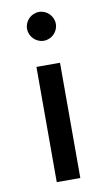

<svg xmlns="http://www.w3.org/2000/svg" viewBox="-77 -682 404 722"><g transform="rotate(-10 125.0 -321.0)"><path d="M70 -587C70 -557 95 -532 125 -532C155 -532 180 -557 180 -587C180 -617 155 -642 125 -642C95 -642 70 -617 70 -587ZM170 0V-440H80V0Z"/></g></svg>

Font: Glacial Indifference
Style: Medium
Weight: 500
Version: Version 1.001